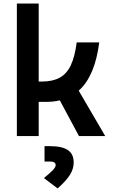

<svg xmlns="http://www.w3.org/2000/svg" viewBox="-20 -752 626 1061"><path d="M73.2 0V-732.4H193.8V-301.3H210Q270.5 -301.3 309.6 -322.5Q348.6 -343.8 371.1 -391.1Q393.6 -438.5 403.8 -517.6H528.3Q504.9 -331.1 415 -251L561.5 0H416.5L310.5 -197.3Q275.4 -189 234.4 -189H193.8V0ZM298.3 289.1 222.7 231.9Q258.3 203.1 272.9 187.3Q287.6 171.4 287.6 160.6Q287.6 140.6 257.8 140.6H226.1V55.7H256.8Q323.7 55.7 355.5 77.6Q387.2 99.6 387.2 146Q387.2 181.6 366 215.1Q344.7 248.5 298.3 289.1Z"/></svg>

Font: CaskaydiaCove NF SemiBold
Style: Regular
Weight: 600
Designer: Aaron Bell
Foundry: Saja Typeworks
Version: Version 2111.001; VTT 6.35;Nerd Fonts 3.2.1